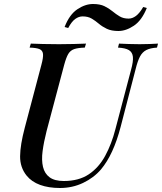

<svg xmlns="http://www.w3.org/2000/svg" viewBox="-20 -926 810 960"><path d="M635 -576Q647 -619 644.5 -642Q642 -665 624.5 -675.5Q607 -686 570 -688L575 -708Q593 -707 623 -706Q653 -705 678 -705Q704 -705 729 -706Q754 -707 770 -708L765 -688Q732 -686 712 -676Q692 -666 680 -643.5Q668 -621 658 -580L583 -291Q547 -153 485 -79Q449 -37 395.5 -11.5Q342 14 280 14Q223 14 180.5 -1.5Q138 -17 113 -48Q80 -89 80.5 -145Q81 -201 104 -288L187 -602Q197 -639 195 -656.5Q193 -674 177.5 -680.5Q162 -687 128 -688L134 -708Q156 -707 194.5 -706Q233 -705 275 -705Q313 -705 348.5 -706Q384 -707 410 -708L404 -688Q370 -687 351 -680.5Q332 -674 321.5 -656.5Q311 -639 301 -602L213 -271Q199 -216 193 -170.5Q187 -125 195 -91.5Q203 -58 228 -39.5Q253 -21 299 -21Q374 -21 424 -54.5Q474 -88 506 -147Q538 -206 557 -280ZM445 -906Q480 -906 502.5 -895Q525 -884 542.5 -869.5Q560 -855 578.5 -844Q597 -833 623 -833Q642 -833 660 -846.5Q678 -860 696 -891L714 -886Q689 -824 649.5 -797.5Q610 -771 572 -771Q537 -771 514 -782Q491 -793 474 -807.5Q457 -822 438.5 -833Q420 -844 393 -844Q374 -844 356 -831Q338 -818 321 -786L303 -791Q327 -853 366.5 -879.5Q406 -906 445 -906Z"/></svg>

Font: Playfair Display Medium
Style: Italic
Weight: 500
Italic angle: -14°
Designer: Claus Eggers Sørensen
Foundry: Claus Eggers Sørensen
Version: Version 1.203